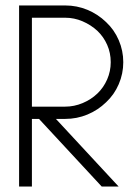

<svg xmlns="http://www.w3.org/2000/svg" viewBox="-20 -684 512 704"><path d="M353 0 123 -248H97V0H50V-664H219Q262 -664 300.5 -648Q339 -632 369 -603Q399 -575 415.5 -536.5Q432 -498 432 -456Q432 -414 415.5 -375.5Q399 -337 369 -309Q339 -280 300.5 -264Q262 -248 219 -248H185L415 0ZM97 -619V-293H219Q252 -293 283 -306Q314 -319 337 -341Q360 -363 373 -393Q386 -423 386 -456Q386 -490 373 -519.5Q360 -549 337 -571Q313 -593 282.5 -606Q252 -619 219 -619Z"/></svg>

Font: Sulphur Point Light
Style: Regular
Weight: 300
Designer: Noponies / Dale Sattler
Foundry: Noponies
Version: Version 1.000; ttfautohint (v1.8)